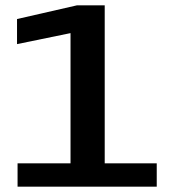

<svg xmlns="http://www.w3.org/2000/svg" viewBox="-20 -696 650 716"><path d="M45.5 0V-87H243V-572.5L43.5 -531.5V-625L266.5 -676H370.5V-87H564.5V0Z"/></svg>

Font: Anybody ExtraExpanded Medium
Style: Regular
Weight: 500
Width: 8
Designer: Tyler Finck
Foundry: Etcetera Type Company
Version: Version 1.010; ttfautohint (v1.8.3) -l 8 -r 50 -G 200 -x 14 